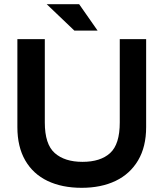

<svg xmlns="http://www.w3.org/2000/svg" viewBox="-20 -887 781 917"><path d="M370 10Q276 10 207 -23Q138 -56 100.5 -121Q63 -186 63 -280V-700H194V-302Q194 -198 241.5 -156Q289 -114 374 -114Q460 -114 506 -156Q552 -198 552 -302V-700H678V-280Q678 -186 639.5 -121Q601 -56 532 -23Q463 10 370 10ZM446 -741H335L203 -867H358Z"/></svg>

Font: REM Medium Medium
Style: Regular
Weight: 500
Version: Version 1.005;gftools[0.9.28]